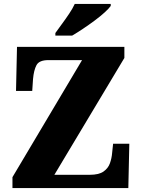

<svg xmlns="http://www.w3.org/2000/svg" viewBox="-20 -951 717 971"><path d="M43 0V-55L395 -647H225Q178 -647 164.5 -621.5Q151 -596 147 -551L143 -491H61L66 -714H609V-658L255 -67H434Q480 -67 503.5 -83.5Q527 -100 536 -125.5Q545 -151 547 -177L552 -224H634L629 0ZM260 -784Q274 -804 293 -829.5Q312 -855 330 -882Q348 -909 358 -931H540V-921Q531 -908 509 -888Q487 -868 458 -846.5Q429 -825 399 -805Q369 -785 345 -771H260Z"/></svg>

Font: Noto Serif Myanmar SemiCondensed Black
Style: Regular
Weight: 900
Width: 4
Designer: Ben Mitchell and the Monotype Design Team
Foundry: Monotype Imaging Inc.
Version: Version 2.106; ttfautohint (v1.8.4.7-5d5b)